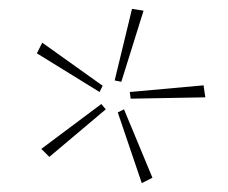

<svg xmlns="http://www.w3.org/2000/svg" viewBox="-20 -748 512 432"><path d="M238 -567 277 -728 303 -724 253 -564ZM63 -628 75 -652 211 -555 204 -541ZM274 -526 272 -541 438 -556 442 -529ZM73 -413 208 -514 218 -502 91 -395ZM245 -495 259 -502 323 -348 299 -336Z"/></svg>

Font: Ysabeau SC Extralight
Style: Regular
Weight: 200
Designer: Christian Thalmann (Catharsis Fonts)
Version: Version 0.003